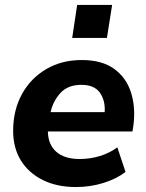

<svg xmlns="http://www.w3.org/2000/svg" viewBox="-20 -743 589 774"><path d="M286 11Q209 11 152 -17.5Q95 -46 64 -96.5Q33 -147 33 -215Q33 -299 68.5 -363.5Q104 -428 166.5 -464.5Q229 -501 309 -501Q391 -501 440 -465.5Q489 -430 508 -370.5Q527 -311 518 -239L514 -213H173Q174 -160 207 -131Q240 -102 301 -102Q343 -102 382.5 -114Q422 -126 453 -149L486 -50Q450 -22 397 -5.5Q344 11 286 11ZM308 -401Q254 -401 224 -368.5Q194 -336 184 -291H402Q405 -338 382.5 -369.5Q360 -401 308 -401ZM271 -590 291 -723H432L411 -590Z"/></svg>

Font: Nunito Sans ExtraBold
Style: Italic
Weight: 800
Italic angle: -9°
Designer: Vernon Adams
Foundry: Vernon Adams
Version: Version 3.006; ttfautohint (v1.8.3)